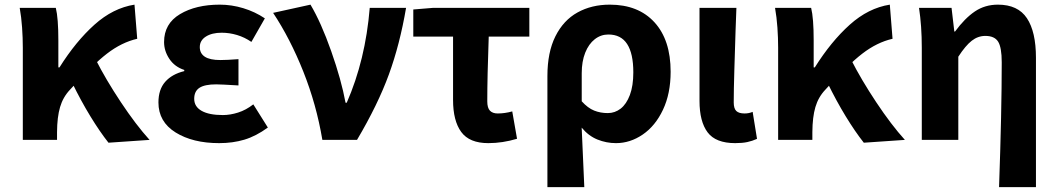

<svg xmlns="http://www.w3.org/2000/svg" viewBox="-20 -596 4505 818"><path d="M64 -562.4H217.8Q228.6 -518.6 228.6 -424.2V-308.8H233.4Q303 -419.6 382.3 -490.7Q461.6 -561.8 553 -576.2L564.6 -430.8Q498.2 -415.6 435.7 -367.4Q373.2 -319.2 278.4 -214Q248.4 -182.4 235.9 -139.8Q223.4 -97.2 223 -33.2V0H77.2V-392.6Q77.2 -434.6 74.1 -478.7Q71 -522.8 64 -562.4ZM287.4 -243.2 387.4 -343Q430.8 -257.2 495 -160.6Q559.2 -64 617.2 0L442.2 12Q405.2 -34.8 365.2 -100.3Q325.2 -165.8 287.4 -243.2Z M655 -159.6Q655 -214.6 683.8 -247.4Q712.6 -280.2 765 -293V-298Q724 -311.4 701.5 -345.2Q679 -379 679 -416.8Q679 -495.2 746.8 -535.7Q814.6 -576.2 916.4 -576.2Q966.6 -576.2 1016.5 -561.1Q1066.4 -546 1108.4 -517.8L1051 -417.4Q1022.6 -437 990.1 -446.8Q957.6 -456.6 924.4 -456.6Q882.8 -456.6 857 -440.1Q831.2 -423.6 831.2 -395.4Q831.2 -368.2 852.9 -354.2Q874.6 -340.2 918.4 -340.2Q946.6 -340.2 996 -344V-232Q921.2 -236.6 900.8 -236.6Q852.4 -236.6 829.9 -222Q807.4 -207.4 807.4 -175Q807.4 -141.6 839.1 -123.7Q870.8 -105.8 929.4 -105.8Q960.8 -105.8 994.5 -116.5Q1028.2 -127.2 1059.2 -151.4L1121.2 -52.6Q1070.2 -15.6 1021 -0.9Q971.8 13.8 913.8 13.8Q801.2 13.8 728.1 -31.7Q655 -77.2 655 -159.6Z M1143.6 -541.2 1302.8 -576.2Q1348 -500.2 1391.1 -377.9Q1434.2 -255.6 1452.2 -158.2H1457.2Q1537.2 -341 1555.2 -562.4H1710Q1683.6 -407.2 1636.8 -278.8Q1590 -150.4 1501 0H1353.4Q1328.2 -150.4 1272.3 -290.9Q1216.4 -431.4 1143.6 -541.2Z M1910.2 -170.2V-440.2H1740.8V-555.6L1823.8 -562.4H2235.2V-440.2H2062.2Q2056 -269.4 2056 -164.2Q2056 -136.2 2067.4 -124.4Q2078.8 -112.6 2100.4 -112.6Q2130.8 -112.6 2162.4 -121.4L2182.8 -4.8Q2121.2 13.8 2060.4 13.8Q1979.8 13.8 1945 -33.8Q1910.2 -81.4 1910.2 -170.2Z M2578 -576.2Q2699.6 -576.2 2768.4 -500.9Q2837.2 -425.6 2837.2 -290.4Q2837.2 -197.6 2804.6 -128.5Q2772 -59.4 2718.3 -22.8Q2664.6 13.8 2604.4 13.8Q2563.2 13.8 2525.2 -1.6Q2487.2 -17 2458.2 -52.2Q2464.2 74.6 2469.4 201.4H2312.2V-272Q2312.2 -373.2 2346.3 -441.4Q2380.4 -509.6 2440.4 -542.9Q2500.4 -576.2 2578 -576.2ZM2678.2 -287.8Q2678.2 -367.8 2651.9 -408.4Q2625.6 -449 2571.8 -449Q2539.8 -449 2514 -428.9Q2488.2 -408.8 2473.3 -371.6Q2458.4 -334.4 2458.4 -284V-164.4Q2484.6 -135.6 2511.3 -124.9Q2538 -114.2 2569.4 -114.2Q2599.8 -114.2 2624.3 -133.2Q2648.8 -152.2 2663.5 -191.2Q2678.2 -230.2 2678.2 -287.8Z M2960.2 -166.2V-562.4H3117.4L3113.8 -465.4Q3111.2 -382 3108.6 -297.1Q3106 -212.2 3106 -160Q3106 -133.4 3117.1 -123Q3128.2 -112.6 3152.2 -112.6Q3170.8 -112.6 3186.6 -119.4L3205.2 -4.4Q3185.4 4.6 3164.1 9.2Q3142.8 13.8 3112.2 13.8Q3029.2 13.8 2994.7 -32.2Q2960.2 -78.2 2960.2 -166.2Z M3282 -562.4H3435.8Q3446.6 -518.6 3446.6 -424.2V-308.8H3451.4Q3521 -419.6 3600.3 -490.7Q3679.6 -561.8 3771 -576.2L3782.6 -430.8Q3716.2 -415.6 3653.7 -367.4Q3591.2 -319.2 3496.4 -214Q3466.4 -182.4 3453.9 -139.8Q3441.4 -97.2 3441 -33.2V0H3295.2V-392.6Q3295.2 -434.6 3292.1 -478.7Q3289 -522.8 3282 -562.4ZM3505.4 -243.2 3605.4 -343Q3648.8 -257.2 3713 -160.6Q3777.2 -64 3835.2 0L3660.2 12Q3623.2 -34.8 3583.2 -100.3Q3543.2 -165.8 3505.4 -243.2Z M4247.8 -330.6Q4247.8 -394.2 4232.4 -418.6Q4217 -443 4178 -443Q4146.4 -443 4120 -422.4Q4093.6 -401.8 4062.8 -354.4V0H3907.2V-392.6Q3907.2 -485.8 3895.4 -562.4H4034L4045.8 -461.6H4048.8Q4090.2 -518 4133.2 -547.1Q4176.2 -576.2 4231.6 -576.2Q4316.8 -576.2 4355.2 -518.3Q4393.6 -460.4 4393.6 -350V201.4H4236.4Q4247.8 -120.8 4247.8 -330.6Z"/></svg>

Font: 寒蝉端黑体 Light
Style: Regular
Weight: 300
Designer: ChillDuanSans {Warren2060}; 
Source Han Sans {Ryoko NISHIZUKA 西塚涼子 (kana, bopomofo & ideographs); Paul D. Hunt (Latin, G
Foundry: ChillType&Adobe
Version: Version 1.300;Glyphs 3.3 (3306)